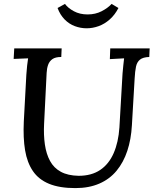

<svg xmlns="http://www.w3.org/2000/svg" viewBox="-20 -948 788 984"><path d="M747 -700 745 -656Q713 -655 697.5 -642.5Q682 -630 677 -606.5Q672 -583 670 -545L656 -306Q652 -234 632.5 -175Q613 -116 577.5 -73Q542 -30 489 -7Q436 16 366 16Q285 16 231.5 -6Q178 -28 148.5 -71.5Q119 -115 108.5 -178Q98 -241 102 -325L115 -565Q117 -591 119 -611.5Q121 -632 124 -649Q106 -648 86 -647.5Q66 -647 50 -646L53 -700H296L294 -656Q264 -656 248.5 -645Q233 -634 226.5 -615.5Q220 -597 219 -574L206 -314Q203 -256 210 -207.5Q217 -159 236.5 -123Q256 -87 292 -67.5Q328 -48 383 -47Q449 -47 493.5 -77Q538 -107 562.5 -163Q587 -219 592 -295L608 -571Q610 -593 612 -613.5Q614 -634 616 -649Q599 -648 579 -647Q559 -646 543 -645L545 -700ZM424 -803Q393 -803 363.5 -814Q334 -825 311 -848.5Q288 -872 275 -907L313 -928Q328 -907 358.5 -890.5Q389 -874 429 -874Q469 -874 501 -890.5Q533 -907 552 -928L587 -907Q569 -872 542.5 -848.5Q516 -825 485.5 -814Q455 -803 424 -803Z"/></svg>

Font: Lora Medium
Style: Italic
Weight: 500
Italic angle: -3°
Designer: Olga Karpushina, Alexei Vanyashin (Cyrillic)
Foundry: Cyreal
Version: Version 3.004